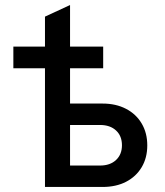

<svg xmlns="http://www.w3.org/2000/svg" viewBox="-20 -742 656 762"><path d="M158.5 0V-676L258 -722V-331H387Q440 -331 480 -310.2Q520 -289.5 542.2 -252Q564.5 -214.5 564.5 -165Q564.5 -115.5 542.2 -78.2Q520 -41 480.2 -20.5Q440.5 0 387 0ZM258 -85H377Q417 -85 440.5 -107Q464 -129 464 -165.5Q464 -202.5 440.5 -224.2Q417 -246 377 -246H258ZM33 -471V-557H389.5V-471Z"/></svg>

Font: Overpass Medium
Style: Regular
Weight: 500
Designer: Delve Withrington, Dave Bailey, Thomas Jockin
Foundry: Delve Fonts LLC
Version: Version 4.000